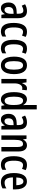

<svg xmlns="http://www.w3.org/2000/svg" viewBox="1638 -2504 810 4125"><g transform="rotate(90 2042.5 -441.0)"><path d="M218 -616Q297 -616 333.5 -568Q370 -520 370 -428V-66H298L284 -140H282Q259 -98 229 -77Q199 -56 155 -56Q112 -56 85.5 -79Q59 -102 46 -139.5Q33 -177 33 -220Q33 -302 79 -345.5Q125 -389 211 -393L275 -396V-429Q275 -484 258.5 -511Q242 -538 206 -538Q161 -538 101 -504L71 -575Q138 -616 218 -616ZM231 -326Q130 -321 130 -221Q130 -175 146 -154Q162 -133 190 -133Q229 -133 252.5 -171Q276 -209 276 -276V-329Z M656 -56Q561 -56 516.5 -125Q472 -194 472 -332Q472 -462 517 -539Q562 -616 658 -616Q695 -616 722 -608.5Q749 -601 772 -588L744 -509Q701 -532 665 -532Q569 -532 569 -333Q569 -139 667 -139Q692 -139 715.5 -146.5Q739 -154 764 -169V-88Q740 -71 711.5 -63.5Q683 -56 656 -56Z M1018 -56Q923 -56 878.5 -125Q834 -194 834 -332Q834 -462 879 -539Q924 -616 1020 -616Q1057 -616 1084 -608.5Q1111 -601 1134 -588L1106 -509Q1063 -532 1027 -532Q931 -532 931 -333Q931 -139 1029 -139Q1054 -139 1077.5 -146.5Q1101 -154 1126 -169V-88Q1102 -71 1073.5 -63.5Q1045 -56 1018 -56Z M1572 -336Q1572 -255 1552.5 -192Q1533 -129 1491 -92.5Q1449 -56 1383 -56Q1320 -56 1278.5 -92Q1237 -128 1216.5 -191Q1196 -254 1196 -336Q1196 -467 1241.5 -541.5Q1287 -616 1385 -616Q1473 -616 1522.5 -545Q1572 -474 1572 -336ZM1293 -336Q1293 -238 1315 -189Q1337 -140 1384 -140Q1432 -140 1454 -188.5Q1476 -237 1476 -336Q1476 -435 1454 -483.5Q1432 -532 1384 -532Q1336 -532 1314.5 -483.5Q1293 -435 1293 -336Z M1877 -616Q1886 -616 1896.5 -614.5Q1907 -613 1919 -610L1908 -510Q1900 -513 1890.5 -514.5Q1881 -516 1872 -516Q1825 -516 1797.5 -468Q1770 -420 1771 -346V-66H1676V-606H1749L1762 -514H1768Q1785 -559 1812 -587.5Q1839 -616 1877 -616Z M2117 -56Q2040 -56 1999.5 -128.5Q1959 -201 1959 -336Q1959 -470 1999 -543Q2039 -616 2114 -616Q2151 -616 2182.5 -595.5Q2214 -575 2235 -536H2239Q2237 -561 2236 -580Q2235 -599 2235 -616V-826H2330V-66H2253L2241 -132H2235Q2212 -94 2184 -75Q2156 -56 2117 -56ZM2142 -136Q2234 -136 2235 -314V-344Q2235 -441 2212 -486.5Q2189 -532 2140 -532Q2097 -532 2076.5 -482Q2056 -432 2056 -336Q2056 -136 2142 -136Z M2610 -616Q2689 -616 2725.5 -568Q2762 -520 2762 -428V-66H2690L2676 -140H2674Q2651 -98 2621 -77Q2591 -56 2547 -56Q2504 -56 2477.5 -79Q2451 -102 2438 -139.5Q2425 -177 2425 -220Q2425 -302 2471 -345.5Q2517 -389 2603 -393L2667 -396V-429Q2667 -484 2650.5 -511Q2634 -538 2598 -538Q2553 -538 2493 -504L2463 -575Q2530 -616 2610 -616ZM2623 -326Q2522 -321 2522 -221Q2522 -175 2538 -154Q2554 -133 2582 -133Q2621 -133 2644.5 -171Q2668 -209 2668 -276V-329Z M3099 -616Q3164 -616 3199 -569.5Q3234 -523 3234 -429V-66H3138V-407Q3138 -469 3123.5 -500Q3109 -531 3074 -531Q3024 -531 3003.5 -486.5Q2983 -442 2983 -341V-66H2888V-606H2963L2974 -535H2980Q2997 -575 3029 -595.5Q3061 -616 3099 -616Z M3519 -56Q3424 -56 3379.5 -125Q3335 -194 3335 -332Q3335 -462 3380 -539Q3425 -616 3521 -616Q3558 -616 3585 -608.5Q3612 -601 3635 -588L3607 -509Q3564 -532 3528 -532Q3432 -532 3432 -333Q3432 -139 3530 -139Q3555 -139 3578.5 -146.5Q3602 -154 3627 -169V-88Q3603 -71 3574.5 -63.5Q3546 -56 3519 -56Z M3877 -615Q3934 -615 3972 -583.5Q4010 -552 4029 -498Q4048 -444 4048 -375V-314H3791Q3793 -135 3904 -135Q3935 -135 3965 -144.5Q3995 -154 4027 -174V-91Q3968 -56 3895 -56Q3824 -56 3780.5 -91.5Q3737 -127 3717 -189.5Q3697 -252 3697 -332Q3697 -470 3742.5 -542.5Q3788 -615 3877 -615ZM3877 -539Q3839 -539 3817 -502.5Q3795 -466 3792 -387H3959Q3959 -450 3939 -494.5Q3919 -539 3877 -539Z"/></g></svg>

Font: Noto Sans Malayalam UI ExtraCondensed Medium
Style: Regular
Weight: 500
Width: 2
Designer: Jelle Bosma - Monotype Design Team
Foundry: Monotype Imaging Inc.
Version: Version 2.104; ttfautohint (v1.8.4.7-5d5b)